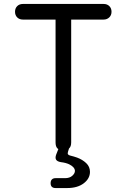

<svg xmlns="http://www.w3.org/2000/svg" viewBox="-20 -750 640 971"><path d="M261 -651H96Q78 -651 67 -662Q56 -673 56 -690.5Q56 -708 67 -719Q78 -730 96 -730H504Q522 -730 533 -719Q544 -708 544 -690.5Q544 -673 532.5 -662Q521 -651 504 -651H340V-30Q340 -9 330 0Q330 1 329 1L324 17Q321 26 324 30.5Q327 35 336 37Q353 41 370 47Q397 57 416 75Q435 93 435 119Q435 153 403.5 177Q372 201 320 201H261Q249 201 242.5 195Q236 189 236 176.5Q236 164 242.5 157.5Q249 151 261 151H309Q332 151 345.5 139Q359 127 359 114Q358 95 330 81Q313 73 288 70Q270 67 264 58Q258 49 264 32L275 4Q272 2 270 0Q261 -9 261 -30Z"/></svg>

Font: Maple Mono Normal NL Light
Style: Regular
Weight: 300
Monospace: yes
Designer: subframe7536
Version: Version 7.000